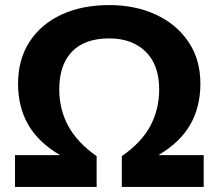

<svg xmlns="http://www.w3.org/2000/svg" viewBox="-20 -735 859 755"><path d="M39 0V-125H216Q130 -176 90.5 -245.5Q51 -315 51 -406Q51 -501 96 -570.5Q141 -640 221.5 -677.5Q302 -715 410 -715Q512 -715 593 -677.5Q674 -640 721 -570.5Q768 -501 768 -406Q768 -315 728.5 -245.5Q689 -176 603 -125H781V0H459V-121Q537 -175 571.5 -240.5Q606 -306 606 -383Q606 -480 552.5 -532Q499 -584 410 -584Q313 -584 263 -532Q213 -480 213 -383Q213 -306 248 -240.5Q283 -175 360 -121V0Z"/></svg>

Font: Mulish ExtraBold
Style: Regular
Weight: 800
Designer: Vernon Adams
Foundry: Vernon Adams
Version: Version 3.603; ttfautohint (v1.8.3)